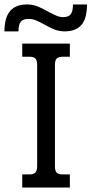

<svg xmlns="http://www.w3.org/2000/svg" viewBox="-61 -843 411 863"><path d="M60 -823Q85 -823 106 -815Q127 -807 155 -791Q177 -779 192.5 -772.5Q208 -766 223 -766Q246 -766 256.5 -778.5Q267 -791 267 -823H330Q330 -760 305 -731Q280 -702 230 -702Q206 -702 186.5 -709.5Q167 -717 140 -732Q114 -746 99.5 -752Q85 -758 67 -758Q44 -758 33 -746Q22 -734 22 -702H-41Q-41 -764 -15.5 -793.5Q10 -823 60 -823ZM39 -59H71Q90 -59 98 -67.5Q106 -76 106 -96V-552Q106 -572 98 -580Q90 -588 71 -588H39V-647H253V-588H221Q202 -588 194 -580Q186 -572 186 -552V-95Q186 -75 194 -67Q202 -59 221 -59H253V0H39Z"/></svg>

Font: Pridi Light
Style: Regular
Weight: 300
Designer: Katatrad Team
Foundry: CadsonDemak
Version: Version 1.003